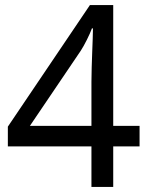

<svg xmlns="http://www.w3.org/2000/svg" viewBox="-20 -738 591 758"><path d="M341 -160H11V-238L335 -718H427V-241H531V-160H427V0H341ZM341 -241V-415Q341 -442 342 -472Q343 -502 344 -531Q345 -560 346 -585Q347 -610 347 -626H343Q336 -607 323 -581Q310 -555 299 -538L98 -241Z"/></svg>

Font: korean15
Style: Book
Weight: 400
Designer: Jelle Bosma - Monotype Design Team
Foundry: Monotype Imaging Inc.
Version: Version 2.003